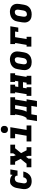

<svg xmlns="http://www.w3.org/2000/svg" viewBox="1924 -2734 951 4840"><g transform="rotate(-90 2400.0 -314.5)"><path d="M256 8Q232 8 208 5Q184 2 162.5 -6Q141 -14 122.5 -26.5Q104 -39 90 -56.5Q76 -74 67 -95.5Q58 -117 54.5 -140Q51 -163 52 -187Q53 -211 57 -235L76 -345Q79 -368 85.5 -391Q92 -414 102.5 -436.5Q113 -459 128.5 -479Q144 -499 164 -513.5Q184 -528 208 -533Q232 -538 255 -538Q278 -538 300.5 -534.5Q323 -531 343 -523.5Q363 -516 380.5 -503.5Q398 -491 411 -474L420 -530H549L519 -349H390Q393 -364 389 -378.5Q385 -393 374.5 -402Q364 -411 349.5 -414.5Q335 -418 320 -418Q302 -418 283.5 -412Q265 -406 251 -392.5Q237 -379 229.5 -361.5Q222 -344 219 -326L201 -216Q199 -204 198 -192Q197 -180 198.5 -168.5Q200 -157 204 -146.5Q208 -136 215 -128Q222 -120 233 -116Q244 -112 256 -112Q273 -112 290 -118.5Q307 -125 320 -138.5Q333 -152 340.5 -168.5Q348 -185 351 -203H496Q491 -174 480.5 -147Q470 -120 454 -95.5Q438 -71 415.5 -50.5Q393 -30 366.5 -16.5Q340 -3 312 2.5Q284 8 256 8Z M603 0V-120H692L815 -271L743 -410H667V-530H885V-450L907 -392L954 -457V-530H1173V-410H1083L960 -259L1032 -120H1109V0H890V-80L869 -138L821 -73V0Z M1254 0V-120H1398L1446 -410H1334V-530H1613L1545 -120H1657V0ZM1556 -590Q1535 -590 1515 -597.5Q1495 -605 1483 -621.5Q1471 -638 1467.5 -659Q1464 -680 1468 -702Q1470 -717 1478 -730.5Q1486 -744 1498.5 -753.5Q1511 -763 1526.5 -766.5Q1542 -770 1556 -770Q1578 -770 1597.5 -762.5Q1617 -755 1629.5 -738.5Q1642 -722 1645 -701Q1648 -680 1645 -658Q1642 -643 1634.5 -629.5Q1627 -616 1614 -606.5Q1601 -597 1586 -593.5Q1571 -590 1556 -590Z M1767 141 1811 -120H1846Q1863 -143 1876 -169.5Q1889 -196 1897.5 -222.5Q1906 -249 1911.5 -276.5Q1917 -304 1922 -331L1935 -410H1919V-530H2368V-410H2312L2264 -120H2317L2273 141H2126L2150 0H1938L1914 141ZM2122 -120 2170 -410H2077L2061 -312Q2056 -288 2051.5 -263Q2047 -238 2040.5 -214Q2034 -190 2025 -166Q2016 -142 2004 -120Z M2403 0V-120H2446L2494 -410H2467V-530H2685V-410H2641L2628 -330H2769L2782 -410H2754V-530H2973V-410H2929L2881 -120H2909V0H2690V-120H2734L2749 -211H2608L2593 -120H2621V0Z M3256 8Q3224 8 3193 2Q3162 -4 3135.5 -18.5Q3109 -33 3090 -57Q3071 -81 3061.5 -110Q3052 -139 3052 -171Q3052 -203 3057 -235L3076 -345Q3080 -373 3090 -399.5Q3100 -426 3117.5 -449.5Q3135 -473 3159 -491Q3183 -509 3210 -519.5Q3237 -530 3264.5 -535.5Q3292 -541 3320 -541Q3352 -541 3382.5 -533.5Q3413 -526 3439.5 -511.5Q3466 -497 3485 -473Q3504 -449 3513.5 -420Q3523 -391 3523 -359Q3523 -327 3518 -295L3500 -185Q3495 -157 3485 -130.5Q3475 -104 3457.5 -80.5Q3440 -57 3416 -39Q3392 -21 3365.5 -10.5Q3339 0 3311 4Q3283 8 3256 8ZM3259 -112Q3277 -112 3294.5 -118.5Q3312 -125 3325.5 -138.5Q3339 -152 3346 -169.5Q3353 -187 3356 -204L3374 -314Q3377 -333 3377 -351Q3377 -369 3370 -385Q3363 -401 3348 -409.5Q3333 -418 3314 -418Q3297 -418 3279.5 -411Q3262 -404 3249 -390.5Q3236 -377 3229 -360Q3222 -343 3219 -326L3201 -216Q3199 -204 3198.5 -191.5Q3198 -179 3199.5 -167.5Q3201 -156 3205 -145.5Q3209 -135 3217 -127Q3225 -119 3236 -115.5Q3247 -112 3259 -112Z M3644 0V-120H3688L3736 -410H3708V-530H4157L4124 -330H4012L4025 -410H3883L3835 -120H3891V0Z M4456 8Q4424 8 4393 2Q4362 -4 4335.5 -18.5Q4309 -33 4290 -57Q4271 -81 4261.5 -110Q4252 -139 4252 -171Q4252 -203 4257 -235L4276 -345Q4280 -373 4290 -399.5Q4300 -426 4317.5 -449.5Q4335 -473 4359 -491Q4383 -509 4410 -519.5Q4437 -530 4464.5 -535.5Q4492 -541 4520 -541Q4552 -541 4582.5 -533.5Q4613 -526 4639.5 -511.5Q4666 -497 4685 -473Q4704 -449 4713.5 -420Q4723 -391 4723 -359Q4723 -327 4718 -295L4700 -185Q4695 -157 4685 -130.5Q4675 -104 4657.5 -80.5Q4640 -57 4616 -39Q4592 -21 4565.5 -10.5Q4539 0 4511 4Q4483 8 4456 8ZM4459 -112Q4477 -112 4494.5 -118.5Q4512 -125 4525.5 -138.5Q4539 -152 4546 -169.5Q4553 -187 4556 -204L4574 -314Q4577 -333 4577 -351Q4577 -369 4570 -385Q4563 -401 4548 -409.5Q4533 -418 4514 -418Q4497 -418 4479.5 -411Q4462 -404 4449 -390.5Q4436 -377 4429 -360Q4422 -343 4419 -326L4401 -216Q4399 -204 4398.5 -191.5Q4398 -179 4399.5 -167.5Q4401 -156 4405 -145.5Q4409 -135 4417 -127Q4425 -119 4436 -115.5Q4447 -112 4459 -112Z"/></g></svg>

Font: Iosevka Slab HvExObl
Style: Regular
Weight: 900
Width: 7
Italic angle: -9°
Monospace: yes
Designer: Belleve Invis
Foundry: Belleve Invis
Version: Version 11.1.1; ttfautohint (v1.8.3)